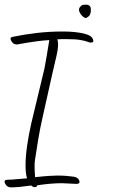

<svg xmlns="http://www.w3.org/2000/svg" viewBox="-66 -784 508 829"><path d="M-19.2 25Q-36.2 25 -44.2 8Q-51.8 -8 -32.8 -8Q-15.8 -8 8.1 -10.5Q32 -13 50.8 -14Q44.4 -33 44.3 -70Q44.3 -107 50.9 -154Q57.6 -201 69 -251L126.1 -489Q129.2 -506 134.6 -536.5Q140.1 -567 146.9 -611Q117.4 -609 94.6 -606Q71.8 -603 53.5 -600Q27.4 -596 19.3 -594Q11.3 -592 6.3 -592Q-10.7 -592 -19.1 -611Q-24.6 -622 -11.3 -625Q42.2 -636 95.8 -642Q149.4 -648 204.4 -648Q258.4 -648 296.5 -639Q315.6 -634 323.3 -629Q330.9 -624 334.8 -616Q341.5 -600 326.5 -600Q321.5 -600 311 -604Q300.6 -608 280.3 -611.5Q260 -615 223 -615Q209 -615 198.5 -615Q188 -615 181.2 -614Q190.1 -593 177.3 -540L160.7 -469L118.9 -282Q106.9 -230 99 -182Q91.1 -134 84.8 -92Q81.5 -67 85.6 -19Q121.7 -23 145.8 -24.5Q170 -26 181 -26Q203 -26 221.3 -24.5Q239.7 -23 253.2 -21Q269.8 -18 275.6 -6Q282.3 10 264.3 10Q252.3 10 233.5 8.5Q214.6 7 200.6 7Q155.6 7 94.7 16Q93.5 24 84.5 24Q76.5 24 68.9 17Q40.8 21 18.8 23Q-3.2 25 -19.2 25ZM306.7 -707Q300.4 -704 289.3 -715Q278.3 -726 275.7 -737Q273.4 -747 279.8 -754Q286.2 -761 288 -762Q292.7 -763 297.1 -763.5Q301.5 -764 305.5 -764Q322.5 -764 325.7 -750Q326.4 -747 326.3 -739Q326.4 -730 322.8 -721.5Q319.3 -713 306.7 -707Z"/></svg>

Font: Oooh Baby
Style: Normal
Weight: 400
Designer: Robert E. Leuschke
Foundry: Robert E. Leuschke
Version: Version 1.011; ttfautohint (v1.8.3)